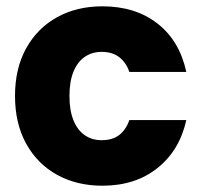

<svg xmlns="http://www.w3.org/2000/svg" viewBox="-20 -586 645 614"><path d="M28 -279.2Q28 -367.3 63.8 -431.8Q99.7 -496.3 162.8 -531.1Q225.9 -565.8 307.5 -565.8Q412.8 -565.8 483.6 -510.7Q554.4 -455.5 575.8 -355.9H393.6Q383.8 -385.3 361.9 -402.7Q340 -420.1 304.9 -420.1Q274.2 -420.1 251.1 -404.2Q227.9 -388.3 215 -356.9Q202.1 -325.4 202.1 -279.2Q202.1 -232.9 215 -201.2Q227.9 -169.6 251.1 -153.6Q274.2 -137.7 304.9 -137.7Q340 -137.7 361.5 -154.4Q382.9 -171.2 393.6 -202H575.8Q554.4 -105.2 483.6 -48.6Q412.8 7.9 307.5 7.9Q225.9 7.9 162.8 -26.8Q99.7 -61.5 63.8 -126.3Q28 -191.1 28 -279.2Z"/></svg>

Font: Poppins Variable
Style: Regular
Weight: 100
Designer: Jonny Pinhorn
Foundry: Indian Type Foundry
Version: Version 6.000